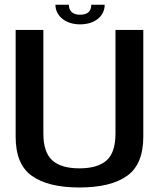

<svg xmlns="http://www.w3.org/2000/svg" viewBox="-20 -804 700 828"><path d="M322.5 4.5C413.5 4.5 482 -12.5 528.5 -46C574.5 -79 598 -135.5 598 -214.5V-675H478V-228C478 -174 465.5 -135.5 440 -112.5C414 -89.5 375 -78 322.5 -78C270 -78 231 -89.5 205.5 -112.5C180 -135.5 167 -174 167 -228V-675H47.5V-214.5C47.5 -135.5 70.5 -79 117 -46C163 -12.5 232 4.5 322.5 4.5ZM325 -699C393.5 -699 431.5 -738 431.5 -783.5H373.5C373.5 -758.5 361.5 -740.5 325 -740.5C292 -740.5 277 -758 277 -783.5H219C219 -738 259.5 -699 325 -699Z"/></svg>

Font: Anybody Medium
Style: Regular
Weight: 500
Designer: Tyler Finck
Foundry: Etcetera Type Company
Version: Version 1.110